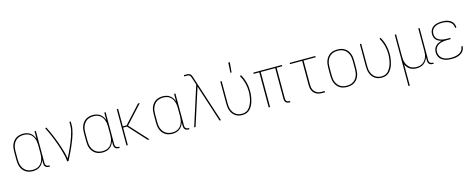

<svg xmlns="http://www.w3.org/2000/svg" viewBox="-38 -1593 6576 2658"><g transform="rotate(-15 3250.0 -264.5)"><path d="M246 8Q220 8 194 2Q168 -4 146 -18Q124 -32 107.5 -52.5Q91 -73 81 -97.5Q71 -122 67.5 -148Q64 -174 64 -200V-320Q64 -346 67.5 -372Q71 -398 81 -422.5Q91 -447 107.5 -467.5Q124 -488 146 -502Q168 -516 194 -522Q220 -528 246 -528Q273 -528 299.5 -521.5Q326 -515 348 -499Q370 -483 385 -460.5Q400 -438 409 -412V-520H428V-58Q428 -49 431 -39.5Q434 -30 441 -23Q448 -16 457.5 -13Q467 -10 476 -10H488V8H476Q463 8 449.5 4Q436 0 426.5 -9.5Q417 -19 413 -32Q409 -45 409 -58V-108Q400 -82 385 -59.5Q370 -37 348 -21Q326 -5 299.5 1.5Q273 8 246 8ZM249 -10Q273 -10 296 -15.5Q319 -21 338.5 -34Q358 -47 372 -66.5Q386 -86 394 -108Q402 -130 405.5 -153.5Q409 -177 409 -200V-320Q409 -343 405.5 -366.5Q402 -390 394 -412Q386 -434 372 -453.5Q358 -473 338.5 -486Q319 -499 296 -504.5Q273 -510 249 -510Q225 -510 201.5 -504.5Q178 -499 158 -486.5Q138 -474 123 -455Q108 -436 99 -413.5Q90 -391 86.5 -367.5Q83 -344 83 -320V-200Q83 -176 86.5 -152.5Q90 -129 99 -106.5Q108 -84 123 -65Q138 -46 158 -33.5Q178 -21 201.5 -15.5Q225 -10 249 -10Z M737 0Q737 -34 729.5 -68Q722 -102 713 -135.5Q704 -169 693.5 -201.5Q683 -234 671.5 -266.5Q660 -299 647.5 -331Q635 -363 621.5 -395Q608 -427 593.5 -458Q579 -489 563 -520L580 -528Q600 -489 618 -449.5Q636 -410 652.5 -369.5Q669 -329 684 -288Q699 -247 712.5 -205.5Q726 -164 737.5 -122Q749 -80 754 -37Q772 -71 789 -105.5Q806 -140 821.5 -175Q837 -210 851.5 -245.5Q866 -281 878 -317.5Q890 -354 899.5 -392Q909 -430 909 -468V-520H928V-468Q928 -437 921.5 -406Q915 -375 906.5 -345Q898 -315 887 -285.5Q876 -256 864 -227Q852 -198 839.5 -169Q827 -140 813 -112Q799 -84 785 -56Q771 -28 757 0Z M1246 8Q1220 8 1194 2Q1168 -4 1146 -18Q1124 -32 1107.5 -52.5Q1091 -73 1081 -97.5Q1071 -122 1067.5 -148Q1064 -174 1064 -200V-320Q1064 -346 1067.5 -372Q1071 -398 1081 -422.5Q1091 -447 1107.5 -467.5Q1124 -488 1146 -502Q1168 -516 1194 -522Q1220 -528 1246 -528Q1273 -528 1299.5 -521.5Q1326 -515 1348 -499Q1370 -483 1385 -460.5Q1400 -438 1409 -412V-520H1428V-58Q1428 -49 1431 -39.5Q1434 -30 1441 -23Q1448 -16 1457.5 -13Q1467 -10 1476 -10H1488V8H1476Q1463 8 1449.5 4Q1436 0 1426.5 -9.5Q1417 -19 1413 -32Q1409 -45 1409 -58V-108Q1400 -82 1385 -59.5Q1370 -37 1348 -21Q1326 -5 1299.5 1.5Q1273 8 1246 8ZM1249 -10Q1273 -10 1296 -15.5Q1319 -21 1338.5 -34Q1358 -47 1372 -66.5Q1386 -86 1394 -108Q1402 -130 1405.5 -153.5Q1409 -177 1409 -200V-320Q1409 -343 1405.5 -366.5Q1402 -390 1394 -412Q1386 -434 1372 -453.5Q1358 -473 1338.5 -486Q1319 -499 1296 -504.5Q1273 -510 1249 -510Q1225 -510 1201.5 -504.5Q1178 -499 1158 -486.5Q1138 -474 1123 -455Q1108 -436 1099 -413.5Q1090 -391 1086.5 -367.5Q1083 -344 1083 -320V-200Q1083 -176 1086.5 -152.5Q1090 -129 1099 -106.5Q1108 -84 1123 -65Q1138 -46 1158 -33.5Q1178 -21 1201.5 -15.5Q1225 -10 1249 -10Z M1588 0V-520H1607V-269H1662L1809 -429L1892 -520H1918L1911 -512L1680 -260L1918 0H1892L1669 -244L1662 -251H1607V0Z M2246 8Q2220 8 2194 2Q2168 -4 2146 -18Q2124 -32 2107.5 -52.5Q2091 -73 2081 -97.5Q2071 -122 2067.5 -148Q2064 -174 2064 -200V-320Q2064 -346 2067.5 -372Q2071 -398 2081 -422.5Q2091 -447 2107.5 -467.5Q2124 -488 2146 -502Q2168 -516 2194 -522Q2220 -528 2246 -528Q2273 -528 2299.5 -521.5Q2326 -515 2348 -499Q2370 -483 2385 -460.5Q2400 -438 2409 -412V-520H2428V-58Q2428 -49 2431 -39.5Q2434 -30 2441 -23Q2448 -16 2457.5 -13Q2467 -10 2476 -10H2488V8H2476Q2463 8 2449.5 4Q2436 0 2426.5 -9.5Q2417 -19 2413 -32Q2409 -45 2409 -58V-108Q2400 -82 2385 -59.5Q2370 -37 2348 -21Q2326 -5 2299.5 1.5Q2273 8 2246 8ZM2249 -10Q2273 -10 2296 -15.5Q2319 -21 2338.5 -34Q2358 -47 2372 -66.5Q2386 -86 2394 -108Q2402 -130 2405.5 -153.5Q2409 -177 2409 -200V-320Q2409 -343 2405.5 -366.5Q2402 -390 2394 -412Q2386 -434 2372 -453.5Q2358 -473 2338.5 -486Q2319 -499 2296 -504.5Q2273 -510 2249 -510Q2225 -510 2201.5 -504.5Q2178 -499 2158 -486.5Q2138 -474 2123 -455Q2108 -436 2099 -413.5Q2090 -391 2086.5 -367.5Q2083 -344 2083 -320V-200Q2083 -176 2086.5 -152.5Q2090 -129 2099 -106.5Q2108 -84 2123 -65Q2138 -46 2158 -33.5Q2178 -21 2201.5 -15.5Q2225 -10 2249 -10Z M2558 0 2739 -565 2706 -665V-666L2705 -667Q2702 -677 2698.5 -686.5Q2695 -696 2688 -703.5Q2681 -711 2671 -714Q2661 -717 2651 -717H2607V-735H2651Q2665 -735 2678 -731.5Q2691 -728 2700.5 -718.5Q2710 -709 2715 -696Q2720 -683 2724 -671L2942 0H2922L2749 -533L2578 0Z M3238 -600 3246 -744H3268L3255 -600ZM3245 8Q3220 8 3195 1.5Q3170 -5 3149 -19.5Q3128 -34 3112.5 -55Q3097 -76 3088 -100Q3079 -124 3075.5 -149Q3072 -174 3072 -200V-520H3091V-200Q3091 -177 3094 -154Q3097 -131 3105 -109.5Q3113 -88 3126.5 -68.5Q3140 -49 3158.5 -36Q3177 -23 3199.5 -16.5Q3222 -10 3245 -10Q3268 -10 3290.5 -16Q3313 -22 3330.5 -36.5Q3348 -51 3361 -70Q3374 -89 3383.5 -109.5Q3393 -130 3399 -152Q3405 -174 3409 -196.5Q3413 -219 3415 -241.5Q3417 -264 3417 -287Q3417 -348 3401 -408Q3385 -468 3354 -521L3371 -530Q3403 -475 3419.5 -413Q3436 -351 3436 -287Q3436 -263 3434 -238.5Q3432 -214 3427 -189.5Q3422 -165 3415.5 -141.5Q3409 -118 3398.5 -96Q3388 -74 3373 -53.5Q3358 -33 3338 -18.5Q3318 -4 3294 2Q3270 8 3245 8Z M3922 8Q3908 8 3895 4Q3882 0 3872 -9.5Q3862 -19 3858 -32Q3854 -45 3854 -58V-502H3646V0H3626V-502H3545V-520H3955V-502H3874V-58Q3874 -49 3876.5 -39.5Q3879 -30 3886 -23Q3893 -16 3902.5 -13Q3912 -10 3922 -10H3934V8Z M4395 0Q4374 0 4353.5 -3.5Q4333 -7 4314.5 -16Q4296 -25 4281 -40Q4266 -55 4256.5 -74Q4247 -93 4243.5 -113.5Q4240 -134 4240 -155V-502H4066V-520H4434V-502H4260V-155Q4260 -136 4263 -118Q4266 -100 4274 -83.5Q4282 -67 4295 -54Q4308 -41 4324 -32.5Q4340 -24 4358.5 -21Q4377 -18 4395 -18H4434V0Z M4750 8Q4724 8 4697.5 2.5Q4671 -3 4648.5 -17Q4626 -31 4609 -51.5Q4592 -72 4582 -96.5Q4572 -121 4568 -147.5Q4564 -174 4564 -200V-320Q4564 -346 4568 -372.5Q4572 -399 4582 -423.5Q4592 -448 4609 -468.5Q4626 -489 4648.5 -503Q4671 -517 4697.5 -522.5Q4724 -528 4750 -528Q4776 -528 4802.5 -522.5Q4829 -517 4851.5 -503Q4874 -489 4891 -468.5Q4908 -448 4918 -423.5Q4928 -399 4932 -372.5Q4936 -346 4936 -320V-200Q4936 -174 4932 -147.5Q4928 -121 4918 -96.5Q4908 -72 4891 -51.5Q4874 -31 4851.5 -17Q4829 -3 4802.5 2.5Q4776 8 4750 8ZM4750 -10Q4774 -10 4797.5 -15Q4821 -20 4841.5 -33Q4862 -46 4877 -65Q4892 -84 4901 -106Q4910 -128 4913.5 -152Q4917 -176 4917 -200V-320Q4917 -344 4913.5 -368Q4910 -392 4901 -414Q4892 -436 4877 -455Q4862 -474 4841.5 -487Q4821 -500 4797.5 -505Q4774 -510 4750 -510Q4726 -510 4702.5 -505Q4679 -500 4658.5 -487Q4638 -474 4623 -455Q4608 -436 4599 -414Q4590 -392 4586.5 -368Q4583 -344 4583 -320V-200Q4583 -176 4586.5 -152Q4590 -128 4599 -106Q4608 -84 4623 -65Q4638 -46 4658.5 -33Q4679 -20 4702.5 -15Q4726 -10 4750 -10Z M5245 8Q5220 8 5195 1.5Q5170 -5 5149 -19.5Q5128 -34 5112.5 -55Q5097 -76 5088 -100Q5079 -124 5075.5 -149Q5072 -174 5072 -200V-520H5091V-200Q5091 -177 5094 -154Q5097 -131 5105 -109.5Q5113 -88 5126.5 -68.5Q5140 -49 5158.5 -36Q5177 -23 5199.5 -16.5Q5222 -10 5245 -10Q5268 -10 5290.5 -16Q5313 -22 5330.5 -36.5Q5348 -51 5361 -70Q5374 -89 5383.5 -109.5Q5393 -130 5399 -152Q5405 -174 5409 -196.5Q5413 -219 5415 -241.5Q5417 -264 5417 -287Q5417 -348 5401 -408Q5385 -468 5354 -521L5371 -530Q5403 -475 5419.5 -413Q5436 -351 5436 -287Q5436 -263 5434 -238.5Q5432 -214 5427 -189.5Q5422 -165 5415.5 -141.5Q5409 -118 5398.5 -96Q5388 -74 5373 -53.5Q5358 -33 5338 -18.5Q5318 -4 5294 2Q5270 8 5245 8Z M5572 215V-520H5591V-200Q5591 -177 5594 -153.5Q5597 -130 5605.5 -108Q5614 -86 5628 -67Q5642 -48 5661 -34.5Q5680 -21 5703.5 -15.5Q5727 -10 5750 -10Q5773 -10 5796.5 -15.5Q5820 -21 5839 -34.5Q5858 -48 5872 -67Q5886 -86 5894.5 -108Q5903 -130 5906 -153.5Q5909 -177 5909 -200V-520H5928V-58Q5928 -49 5931 -39.5Q5934 -30 5941 -23Q5948 -16 5957.5 -13Q5967 -10 5976 -10H5988V8H5976Q5963 8 5949.5 4Q5936 0 5926.5 -9.5Q5917 -19 5913 -32Q5909 -45 5909 -58V-108Q5900 -82 5885 -59.5Q5870 -37 5848 -21Q5826 -5 5799.5 1.5Q5773 8 5747 8Q5722 8 5698 2.5Q5674 -3 5653 -16Q5632 -29 5616.5 -48Q5601 -67 5591 -90V215Z M6247 8Q6225 8 6202 5.5Q6179 3 6157.5 -4Q6136 -11 6116.5 -23.5Q6097 -36 6083 -53.5Q6069 -71 6062.5 -93Q6056 -115 6056 -138Q6056 -162 6064.5 -186Q6073 -210 6090.5 -227.5Q6108 -245 6130.5 -255Q6153 -265 6177 -271Q6156 -276 6136 -286Q6116 -296 6101 -312Q6086 -328 6079 -349.5Q6072 -371 6072 -393Q6072 -413 6078 -433.5Q6084 -454 6096.5 -470.5Q6109 -487 6127 -498.5Q6145 -510 6165 -516.5Q6185 -523 6205.5 -525.5Q6226 -528 6247 -528Q6267 -528 6287.5 -526Q6308 -524 6327 -518Q6346 -512 6364 -501.5Q6382 -491 6395 -475.5Q6408 -460 6415 -440.5Q6422 -421 6422 -401V-396H6403V-400Q6403 -418 6396.5 -435Q6390 -452 6378 -465Q6366 -478 6350 -487Q6334 -496 6317 -501Q6300 -506 6282.5 -508Q6265 -510 6247 -510Q6229 -510 6210.5 -508Q6192 -506 6174.5 -500.5Q6157 -495 6141 -485Q6125 -475 6113.5 -461Q6102 -447 6096.5 -429Q6091 -411 6091 -392Q6091 -374 6097 -356Q6103 -338 6115 -324.5Q6127 -311 6143.5 -302Q6160 -293 6177.5 -288Q6195 -283 6213.5 -281Q6232 -279 6250 -279H6303V-261H6250Q6230 -261 6210 -259Q6190 -257 6170.5 -251.5Q6151 -246 6133 -236.5Q6115 -227 6101.5 -212Q6088 -197 6081.5 -177.5Q6075 -158 6075 -138Q6075 -118 6081.5 -98.5Q6088 -79 6100.5 -63.5Q6113 -48 6130.5 -37Q6148 -26 6167.5 -20Q6187 -14 6207 -12Q6227 -10 6247 -10Q6266 -10 6285 -12Q6304 -14 6322.5 -19Q6341 -24 6358.5 -32.5Q6376 -41 6389.5 -54.5Q6403 -68 6411 -86Q6419 -104 6419 -123V-125H6438V-123Q6438 -101 6429.5 -80.5Q6421 -60 6406.5 -44.5Q6392 -29 6372.5 -18.5Q6353 -8 6332.5 -2Q6312 4 6290.5 6Q6269 8 6247 8Z"/></g></svg>

Font: Iosevka SS18 Thin
Style: Regular
Weight: 100
Monospace: yes
Designer: Belleve Invis
Foundry: Belleve Invis
Version: Version 25.1.1; ttfautohint (v1.8.4)